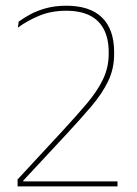

<svg xmlns="http://www.w3.org/2000/svg" viewBox="-20 -668 490 688"><path d="M43 0V-25L205 -200Q254 -253 291 -296.8Q328 -340.5 348.8 -383.2Q369.5 -426 369.5 -475V-481Q369.5 -529 352.5 -562.2Q335.5 -595.5 301.8 -612.5Q268 -629.5 217 -629.5Q164 -629.5 121 -611.8Q78 -594 44 -569L47 -590.5Q64.5 -603.5 89 -616.8Q113.5 -630 145.8 -638.8Q178 -647.5 217.5 -647.5Q302.5 -647.5 345.8 -605Q389 -562.5 389 -481V-474.5Q389 -421.5 367.5 -377Q346 -332.5 307.8 -287.5Q269.5 -242.5 219 -188L63.5 -21V-9.5L55 -18H401V0Z"/></svg>

Font: Anek Odia Medium Thin
Style: Regular
Weight: 250
Version: Version 1.003